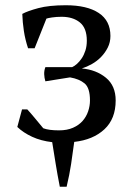

<svg xmlns="http://www.w3.org/2000/svg" viewBox="-20 -532 514 732"><path d="M205 -35Q236 -35 258.5 -45Q281 -55 295 -71Q309 -87 316 -107.5Q323 -128 323 -149Q323 -197 302.5 -214Q282 -231 247 -237L153 -222Q149 -235 148.5 -249Q148 -263 153 -276H255Q264 -280 273.5 -288.5Q283 -297 291.5 -309.5Q300 -322 305.5 -339Q311 -356 311 -377Q311 -425 284.5 -446.5Q258 -468 215 -468Q195 -468 178.5 -465.5Q162 -463 157 -461L112 -348H87Q76 -381 71 -414Q66 -447 65 -479Q85 -490 126 -501Q167 -512 231 -512Q312 -512 356.5 -482.5Q401 -453 401 -395Q401 -371 391 -351Q381 -331 365.5 -315Q350 -299 330.5 -288Q311 -277 292 -271Q347 -266 384 -235.5Q421 -205 421 -149Q421 -79 378 -39Q335 1 263 9Q257 54 251 94Q245 134 234 180H208Q199 134 192.5 94Q186 54 179 10Q136 5 102.5 -10.5Q69 -26 46 -48L64 -115H84Q97 -101 113 -81.5Q129 -62 145 -43Q166 -35 205 -35Z"/></svg>

Font: PT Serif
Style: Regular
Weight: 400
Designer: A.Korolkova, O.Umpeleva, V.Yefimov
Foundry: ParaType Ltd
Version: Version 1.000W OFL; ttfautohint (v1.6)